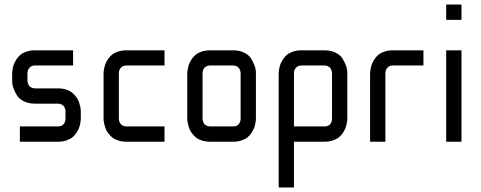

<svg xmlns="http://www.w3.org/2000/svg" viewBox="-20 -620 2105 840"><path d="M66.9 0V-66.9H233.4Q260.7 -66.9 266.1 -93.8Q266.6 -100.1 266.6 -100.1V-133.3Q266.6 -134.8 266.4 -137Q266.1 -139.2 264.4 -144.8Q262.7 -150.4 259.5 -154.8Q256.3 -159.2 249.5 -162.8Q242.7 -166.5 233.4 -166.5H133.3Q105.5 -166.5 84.7 -176.8Q64 -187 54.7 -201.9Q45.4 -216.8 39.8 -231.4Q34.2 -246.1 33.7 -256.3L33.2 -266.6V-299.8Q33.2 -301.8 33.4 -305.4Q33.7 -309.1 35.6 -319.6Q37.6 -330.1 41 -339.4Q44.4 -348.6 52 -360.4Q59.6 -372.1 69.6 -380.4Q79.6 -388.7 96.2 -394.3Q112.8 -399.9 133.3 -399.9H299.8V-333.5H133.3Q118.7 -333.5 110.4 -325Q102.1 -316.4 101.1 -308.1L100.1 -299.8V-266.6Q100.1 -265.1 100.3 -262.9Q100.6 -260.7 102.3 -255.1Q104 -249.5 107.2 -245.1Q110.4 -240.7 117.2 -237.1Q124 -233.4 133.3 -233.4H233.4Q253.9 -233.4 270.5 -227.8Q287.1 -222.2 297.1 -213.4Q307.1 -204.6 314.7 -194.1Q322.3 -183.6 325.7 -172.9Q329.1 -162.1 331.1 -153.3Q333 -144.5 333 -138.7L333.5 -133.3V-100.1Q333.5 -98.1 333.3 -94.5Q333 -90.8 331.1 -80.3Q329.1 -69.8 325.7 -60.5Q322.3 -51.3 314.7 -39.6Q307.1 -27.8 297.1 -19.5Q287.1 -11.2 270.5 -5.6Q253.9 0 233.4 0Z M699.7 0H533.2Q512.7 0 496.1 -5.6Q479.5 -11.2 469.5 -20Q459.5 -28.8 451.9 -39.3Q444.3 -49.8 440.9 -60.5Q437.5 -71.3 435.5 -80.1Q433.6 -88.9 433.1 -94.7V-100.1V-299.8Q433.1 -301.8 433.3 -305.4Q433.6 -309.1 435.5 -319.6Q437.5 -330.1 440.9 -339.4Q444.3 -348.6 451.9 -360.4Q459.5 -372.1 469.5 -380.4Q479.5 -388.7 496.1 -394.3Q512.7 -399.9 533.2 -399.9H699.7V-333.5H533.2Q518.6 -333.5 510.3 -325Q502 -316.4 501 -308.1L500 -299.8V-100.1Q500 -98.6 500.2 -96.4Q500.5 -94.2 502.2 -88.6Q503.9 -83 507.1 -78.6Q510.3 -74.2 517.1 -70.6Q523.9 -66.9 533.2 -66.9H699.7Z M799.3 -100.1V-299.8Q799.3 -301.8 799.6 -305.4Q799.8 -309.1 801.8 -319.6Q803.7 -330.1 807.1 -339.4Q810.5 -348.6 818.1 -360.4Q825.7 -372.1 835.7 -380.4Q845.7 -388.7 862.3 -394.3Q878.9 -399.9 899.4 -399.9H999.5Q1027.3 -399.9 1048.1 -389.6Q1068.8 -379.4 1078.1 -364.5Q1087.4 -349.6 1093 -335Q1098.6 -320.3 1099.1 -310.1L1099.6 -299.8V-100.1Q1099.6 -98.1 1099.4 -94.5Q1099.1 -90.8 1097.2 -80.3Q1095.2 -69.8 1091.8 -60.5Q1088.4 -51.3 1080.8 -39.6Q1073.2 -27.8 1063.2 -19.5Q1053.2 -11.2 1036.6 -5.6Q1020 0 999.5 0H899.4Q878.9 0 862.3 -5.6Q845.7 -11.2 835.7 -20Q825.7 -28.8 818.1 -39.3Q810.5 -49.8 807.1 -60.5Q803.7 -71.3 801.8 -80.1Q799.8 -88.9 799.3 -94.7ZM1032.7 -299.8Q1032.7 -301.3 1032.5 -303.5Q1032.2 -305.7 1030.5 -311.5Q1028.8 -317.4 1025.6 -321.8Q1022.5 -326.2 1015.6 -329.8Q1008.8 -333.5 999.5 -333.5H899.4Q884.8 -333.5 876.5 -325Q868.2 -316.4 867.2 -308.1L866.2 -299.8V-100.1Q866.2 -98.6 866.5 -96.4Q866.7 -94.2 868.4 -88.6Q870.1 -83 873.3 -78.6Q876.5 -74.2 883.3 -70.6Q890.1 -66.9 899.4 -66.9H999.5Q1026.9 -66.9 1032.2 -93.8Q1032.7 -100.1 1032.7 -100.1Z M1199.2 -299.8Q1199.2 -301.8 1199.5 -305.4Q1199.7 -309.1 1201.7 -319.6Q1203.6 -330.1 1207 -339.4Q1210.4 -348.6 1218 -360.4Q1225.6 -372.1 1235.6 -380.4Q1245.6 -388.7 1262.2 -394.3Q1278.8 -399.9 1299.3 -399.9H1399.4Q1427.2 -399.9 1448 -389.6Q1468.8 -379.4 1478 -364.5Q1487.3 -349.6 1492.9 -335Q1498.5 -320.3 1499 -310.1L1499.5 -299.8V-100.1Q1499.5 -98.1 1499.3 -94.5Q1499 -90.8 1497.1 -80.3Q1495.1 -69.8 1491.7 -60.5Q1488.3 -51.3 1480.7 -39.6Q1473.1 -27.8 1463.1 -19.5Q1453.1 -11.2 1436.5 -5.6Q1419.9 0 1399.4 0H1266.1V200.2H1199.2ZM1266.1 -299.8V-66.9H1399.4Q1426.8 -66.9 1432.1 -93.8Q1432.6 -100.1 1432.6 -100.1V-299.8Q1432.6 -301.3 1432.4 -303.5Q1432.1 -305.7 1430.4 -311.5Q1428.7 -317.4 1425.5 -321.8Q1422.4 -326.2 1415.5 -329.8Q1408.7 -333.5 1399.4 -333.5H1299.3Q1284.7 -333.5 1276.4 -325Q1268.1 -316.4 1267.1 -308.1Z M1699.2 -333.5Q1684.6 -333.5 1676.3 -325Q1668 -316.4 1667 -308.1L1666 -299.8V0H1599.1V-299.8Q1599.1 -301.8 1599.4 -305.4Q1599.6 -309.1 1601.6 -319.6Q1603.5 -330.1 1606.9 -339.4Q1610.4 -348.6 1617.9 -360.4Q1625.5 -372.1 1635.5 -380.4Q1645.5 -388.7 1662.1 -394.3Q1678.7 -399.9 1699.2 -399.9H1832.5V-333.5Z M1932.1 0V-399.9H1999V0ZM1932.1 -533.2V-600.1H1999V-533.2Z"/></svg>

Font: Malkor
Style: Regular
Weight: 400
Version: Version 1.3